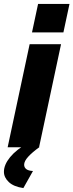

<svg xmlns="http://www.w3.org/2000/svg" viewBox="-49 -750 374 978"><path d="M102 -525H262L150 0H-10ZM145 -730H305L274 -585H114ZM-29 125Q-29 89 2.5 50.5Q34 12 94 -22H147L151 0Q115 26 94.5 48.5Q74 71 74 89Q74 103 85 111.5Q96 120 119 121L70 208Q21 201 -4 177.5Q-29 154 -29 125Z"/></svg>

Font: Raleway Thin ExtraBold
Style: Italic
Weight: 800
Italic angle: -12°
Version: Version 4.026